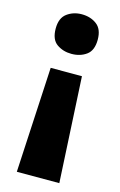

<svg xmlns="http://www.w3.org/2000/svg" viewBox="-114 -603 515 825"><g transform="rotate(15 144.0 -191.0)"><path d="M74 -297H213L238 172H49ZM238 -466Q238 -418 210.5 -398Q183 -378 144 -378Q107 -378 79 -397.5Q51 -417 51 -466Q51 -513 79 -533.5Q107 -554 144 -554Q183 -554 210.5 -533.5Q238 -513 238 -466Z"/></g></svg>

Font: Noto Sans Devanagari ExtraBold
Style: Regular
Weight: 800
Version: Version 2.003